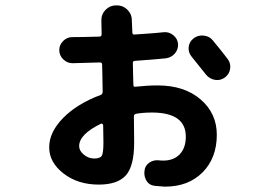

<svg xmlns="http://www.w3.org/2000/svg" viewBox="-20 -656 1040 726"><path d="M362.3 -188.5Q279.3 -148.4 279.3 -103.5Q279.3 -85.9 296.9 -71.3Q314.5 -56.6 336.4 -56.6Q358.4 -56.6 364.7 -66.9Q371.1 -77.1 371.1 -117.2Q371.1 -127.9 370.6 -149.4Q370.1 -170.9 370.1 -181.6Q370.1 -184.6 367.7 -187Q365.2 -189.5 362.3 -188.5ZM353.5 42Q274.4 42 220.2 0Q166 -42 166 -99.1Q166 -156.2 218.8 -210Q271.5 -263.7 360.4 -296.9Q368.2 -299.8 368.2 -309.1Q368.2 -318.4 367.7 -337.9Q367.2 -357.4 367.2 -367.2Q367.2 -374 366.7 -389.2Q366.2 -404.3 366.2 -412.1Q366.2 -419.9 357.4 -419.9Q255.9 -417 253.9 -417Q234.4 -417 219.2 -431.6Q204.1 -446.3 204.1 -466.3Q204.1 -486.3 218.8 -501Q233.4 -515.6 252.9 -515.6Q287.1 -515.6 355.5 -517.6Q364.3 -517.6 364.3 -526.4Q364.3 -535.2 363.8 -553.2Q363.3 -571.3 363.3 -580.1Q363.3 -603.5 379.9 -619.6Q396.5 -635.7 418.9 -635.7H421.9Q445.3 -635.7 461.9 -619.1Q478.5 -602.5 478.5 -580.1Q478.5 -572.3 479.5 -556.2Q480.5 -540 480.5 -533.2Q480.5 -525.4 487.3 -525.4Q500 -526.4 522.5 -527.8Q544.9 -529.3 564 -530.8Q583 -532.2 599.6 -534.2Q619.1 -536.1 635.3 -522.9Q651.4 -509.8 653.3 -490.2Q654.3 -468.8 641.1 -453.6Q627.9 -438.5 607.4 -435.5Q571.3 -431.6 489.3 -425.8Q482.4 -425.8 482.4 -417Q482.4 -409.2 482.9 -392.6Q483.4 -376 483.4 -368.2Q483.4 -362.3 483.9 -351.1Q484.4 -339.8 484.4 -335Q484.4 -326.2 492.2 -328.1Q537.1 -333 576.2 -333Q676.8 -333 738.3 -280.3Q799.8 -227.5 799.8 -146.5Q799.8 -58.6 746.1 -4.4Q692.4 49.8 603.5 49.8Q601.6 49.8 566.4 46.9Q544.9 44.9 534.2 27.8Q523.4 10.7 526.4 -10.7Q528.3 -29.3 543.9 -40.5Q559.6 -51.8 580.1 -49.8Q586.9 -48.8 597.7 -48.8Q636.7 -48.8 659.7 -72.8Q682.6 -96.7 682.6 -139.6Q682.6 -229.5 556.6 -230.5Q520.5 -230.5 494.1 -225.6Q486.3 -223.6 486.3 -215.8Q486.3 -200.2 486.8 -167Q487.3 -133.8 487.3 -117.2Q487.3 -28.3 456.1 6.8Q424.8 42 353.5 42ZM784.2 -503.9Q821.3 -459 841.8 -431.6Q853.5 -415 850.1 -395Q846.7 -375 830.1 -362.8Q813.5 -350.6 793 -354Q772.5 -357.4 758.8 -374Q722.7 -419.9 704.1 -442.4Q691.4 -458 693.4 -478Q695.3 -498 711.9 -510.7Q727.5 -523.4 749.5 -521.5Q771.5 -519.5 784.2 -503.9Z"/></svg>

Font: Rounded Mgen+ 2m bold
Style: Bold
Weight: 700
Designer: [Source Han Sans]
Ryoko NISHIZUKA  (kana & ideographs); Paul D. Hunt (Latin, Greek & Cyrillic); Wenlong ZHANG  (bopomofo
Version: Version 1.059.20150602